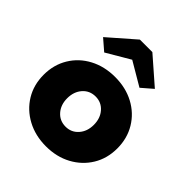

<svg xmlns="http://www.w3.org/2000/svg" viewBox="-216 -934 1085 1085"><g transform="rotate(45 326.5 -391.0)"><path d="M327 10Q242 10 175 -26Q108 -62 70 -124.5Q32 -187 32 -267Q32 -347 70 -410Q108 -473 175 -508.5Q242 -544 327 -544Q412 -544 478.5 -508.5Q545 -473 583 -410Q621 -347 621 -267Q621 -187 583 -124.5Q545 -62 478.5 -26Q412 10 327 10ZM327 -147Q373 -147 403 -181Q433 -215 433 -267Q433 -320 403 -354Q373 -388 327 -388Q280 -388 250 -354Q220 -320 220 -267Q220 -215 250 -181Q280 -147 327 -147ZM185 -598 119 -655 276 -792H376L533 -655L467 -598L326 -681Z"/></g></svg>

Font: Lexend ExtraBold
Style: Regular
Weight: 800
Designer: Bonnie Shaver-Troup, Thomas Jockin
Foundry: Lexend
Version: Version 1.007; ttfautohint (v1.8.3)